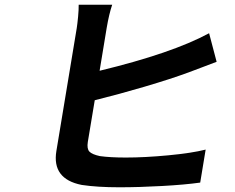

<svg xmlns="http://www.w3.org/2000/svg" viewBox="-20 -773 996 814"><path d="M313.6 -752.8H455.6Q442.5 -714.5 432.2 -654.1L402.3 -473Q709.2 -547.2 866.5 -632.1L898.4 -511Q881 -504.6 839.3 -488.6Q797.6 -472.7 779.1 -465.9Q703.8 -438.2 593 -405.5Q482.2 -372.9 381.7 -348L352.3 -171.2Q347.7 -142 359.2 -130.1Q370.7 -118.3 403.4 -111.2Q447.4 -105.1 513.5 -105.1Q594.1 -105.1 693.5 -114.5Q793 -123.9 851.9 -138.8L828.8 1.1Q763.1 10.3 666.5 15.6Q570 21 485.4 21Q392.4 21 326.3 11Q199.2 -14.2 219.1 -133.2L305.4 -654.1Q308.2 -671.9 311.1 -702.2Q313.9 -732.6 313.6 -752.8Z"/></svg>

Font: Karasuma Gothic
Style: Bold Italic
Weight: 700
Italic angle: 9.39998°
Designer: Rasmus Andersson / Ryoko Nishizuka
Foundry: Genbu
Version: Version 1.00